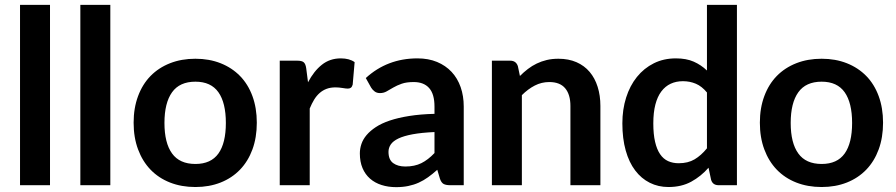

<svg xmlns="http://www.w3.org/2000/svg" viewBox="-20 -763 3692 791"><path d="M186 -743V0H62.5V-743Z M434.5 -743V0H311V-743Z M785 -87.5Q849 -87.5 879.8 -130.5Q910.5 -173.5 910.5 -256.5Q910.5 -339.5 879.8 -383Q849 -426.5 785 -426.5Q720 -426.5 688.8 -382.8Q657.5 -339 657.5 -256.5Q657.5 -174 688.8 -130.8Q720 -87.5 785 -87.5ZM785 -521Q842 -521 888.8 -502.5Q935.5 -484 968.8 -450Q1002 -416 1020 -367Q1038 -318 1038 -257.5Q1038 -196.5 1020 -147.5Q1002 -98.5 968.8 -64Q935.5 -29.5 888.8 -11Q842 7.5 785 7.5Q727.5 7.5 680.5 -11Q633.5 -29.5 600.2 -64Q567 -98.5 548.8 -147.5Q530.5 -196.5 530.5 -257.5Q530.5 -318 548.8 -367Q567 -416 600.2 -450Q633.5 -484 680.5 -502.5Q727.5 -521 785 -521Z M1249 -424Q1273 -470 1306 -496.2Q1339 -522.5 1384 -522.5Q1419.5 -522.5 1441 -507L1433 -414.5Q1430.5 -405.5 1425.8 -401.8Q1421 -398 1413 -398Q1405.5 -398 1390.8 -400.5Q1376 -403 1362 -403Q1341.5 -403 1325.5 -397Q1309.5 -391 1296.8 -379.8Q1284 -368.5 1274.2 -352.5Q1264.5 -336.5 1256 -316V0H1132.5V-513H1205Q1224 -513 1231.5 -506.2Q1239 -499.5 1241.5 -482Z M1487 -441.5Q1575.5 -522.5 1700 -522.5Q1745 -522.5 1780.5 -507.8Q1816 -493 1840.5 -466.8Q1865 -440.5 1877.8 -404Q1890.5 -367.5 1890.5 -324V0H1834.5Q1817 0 1807.5 -5.2Q1798 -10.5 1792.5 -26.5L1781.5 -63.5Q1762 -46 1743.5 -32.8Q1725 -19.5 1705 -10.5Q1685 -1.5 1662.2 3.2Q1639.5 8 1612 8Q1579.5 8 1552 -0.8Q1524.5 -9.5 1504.5 -27Q1484.5 -44.5 1473.5 -70.5Q1462.5 -96.5 1462.5 -131Q1462.5 -150.5 1469 -169.8Q1475.5 -189 1490.2 -206.5Q1505 -224 1528.5 -239.5Q1552 -255 1586.2 -266.5Q1620.5 -278 1666 -285.2Q1711.5 -292.5 1770 -294V-324Q1770 -375.5 1748 -400.2Q1726 -425 1684.5 -425Q1654.5 -425 1634.8 -418Q1615 -411 1600 -402.2Q1585 -393.5 1572.8 -386.5Q1560.5 -379.5 1545.5 -379.5Q1532.5 -379.5 1523.5 -386.2Q1514.5 -393 1509 -402ZM1770 -219Q1716.5 -216.5 1680 -209.8Q1643.5 -203 1621.5 -192.5Q1599.5 -182 1590 -168Q1580.5 -154 1580.5 -137.5Q1580.5 -105 1599.8 -91Q1619 -77 1650 -77Q1688 -77 1715.8 -90.8Q1743.5 -104.5 1770 -132.5Z M2122 -450Q2137.5 -465.5 2154.8 -478.8Q2172 -492 2191.2 -501.2Q2210.5 -510.5 2232.5 -515.8Q2254.5 -521 2280.5 -521Q2322.5 -521 2355 -506.8Q2387.5 -492.5 2409.2 -466.8Q2431 -441 2442.2 -405.2Q2453.5 -369.5 2453.5 -326.5V0H2330V-326.5Q2330 -373.5 2308.5 -399.2Q2287 -425 2243 -425Q2211 -425 2183 -410.5Q2155 -396 2130 -371V0H2006.5V-513H2082Q2106 -513 2113.5 -490.5Z M3016 -743V0H2940.5Q2916 0 2909.5 -22.5L2899 -72Q2868 -36.5 2827.8 -14.5Q2787.5 7.5 2734 7.5Q2692 7.5 2657 -10Q2622 -27.5 2596.8 -60.8Q2571.5 -94 2557.8 -143Q2544 -192 2544 -255Q2544 -312 2559.5 -361Q2575 -410 2604 -446Q2633 -482 2673.5 -502.2Q2714 -522.5 2764.5 -522.5Q2807.5 -522.5 2838 -509Q2868.5 -495.5 2892.5 -472.5V-743ZM2892.5 -382Q2871.5 -407.5 2846.8 -418Q2822 -428.5 2793.5 -428.5Q2765.5 -428.5 2743 -418Q2720.5 -407.5 2704.5 -386.2Q2688.5 -365 2680 -332.2Q2671.5 -299.5 2671.5 -255Q2671.5 -210 2678.8 -178.8Q2686 -147.5 2699.5 -127.8Q2713 -108 2732.5 -99.2Q2752 -90.5 2776 -90.5Q2814.5 -90.5 2841.5 -106.5Q2868.5 -122.5 2892.5 -152Z M3365 -87.5Q3429 -87.5 3459.8 -130.5Q3490.5 -173.5 3490.5 -256.5Q3490.5 -339.5 3459.8 -383Q3429 -426.5 3365 -426.5Q3300 -426.5 3268.8 -382.8Q3237.5 -339 3237.5 -256.5Q3237.5 -174 3268.8 -130.8Q3300 -87.5 3365 -87.5ZM3365 -521Q3422 -521 3468.8 -502.5Q3515.5 -484 3548.8 -450Q3582 -416 3600 -367Q3618 -318 3618 -257.5Q3618 -196.5 3600 -147.5Q3582 -98.5 3548.8 -64Q3515.5 -29.5 3468.8 -11Q3422 7.5 3365 7.5Q3307.5 7.5 3260.5 -11Q3213.5 -29.5 3180.2 -64Q3147 -98.5 3128.8 -147.5Q3110.5 -196.5 3110.5 -257.5Q3110.5 -318 3128.8 -367Q3147 -416 3180.2 -450Q3213.5 -484 3260.5 -502.5Q3307.5 -521 3365 -521Z"/></svg>

Font: Lato
Style: Bold
Weight: 700
Designer: Lukasz Dziedzic with Adam Twardoch and Botio Nikoltchev
Foundry: tyPoland Lukasz Dziedzic
Version: Version 2.010; 2014-09-01; http://www.latofonts.com/; ttfaut